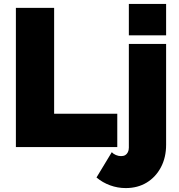

<svg xmlns="http://www.w3.org/2000/svg" viewBox="-20 -750 915 979"><path d="M61 0V-710H256V-170H578V0ZM621 209Q580 209 541.5 195Q503 181 472 155L550 26Q558 35 571 40.5Q584 46 597 46Q610 46 618.5 41Q627 36 632 26Q637 16 637 3V-526H827V-12Q827 53 800.5 103Q774 153 728 181Q682 209 621 209ZM637 -570V-730H827V-570Z"/></svg>

Font: Raleway Thin Black
Style: Regular
Weight: 900
Version: Version 4.026